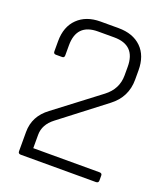

<svg xmlns="http://www.w3.org/2000/svg" viewBox="-122 -727 697 810"><g transform="rotate(20 226.5 -321.5)"><path d="M54 -11V-98Q54 -169 115 -214L312 -364Q363 -403 363 -464V-503Q363 -600 267 -600H194Q99 -600 99 -503V-458Q99 -447 89 -447H61Q50 -447 50 -458V-504Q50 -569 88 -606Q126 -643 190 -643H271Q336 -643 373.5 -606.5Q411 -570 411 -504V-462Q411 -384 348 -336L149 -183Q106 -150 106 -104V-44H403Q415 -44 415 -34V-11Q415 0 403 0H66Q54 0 54 -11Z"/></g></svg>

Font: Rajdhani
Style: Regular
Weight: 400
Designer: Satya Rajpurohit, Jyotish Sonowal
Foundry: Indian Type Foundry
Version: Version 1.201;PS 1.0;hotconv 1.0.78;makeotf.lib2.5.61930; tt